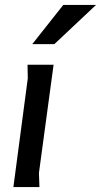

<svg xmlns="http://www.w3.org/2000/svg" viewBox="-20 -754 407 774"><path d="M139 0H34L92 -438L91 -493H196L137 -57ZM235 -734H367L199 -576H110Z"/></svg>

Font: Rosario SemiBold
Style: Italic
Weight: 600
Italic angle: -8.05°
Designer: Hector Gatti
Foundry: Omnibus Type
Version: Version 1.101; ttfautohint (v1.8.1.43-b0c9)